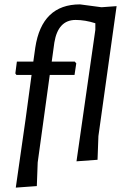

<svg xmlns="http://www.w3.org/2000/svg" viewBox="-20 -732 580 876"><path d="M321 -451 328 -443 320 -390H207L181 -201L152 9L148 117L52 124L97 -190L124 -390H55L50 -397L57 -451H132L141 -515Q171 -712 345 -712L443 -699L512 -704L429 -111L425 -3L329 4L415 -596V-626Q368 -641 325 -641Q245 -641 228 -538L216 -451Z"/></svg>

Font: Alegreya Sans Medium
Style: Italic
Weight: 500
Italic angle: -7°
Designer: Juan Pablo del Peral
Foundry: Huerta Tipografica
Version: Version 2.007